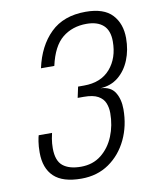

<svg xmlns="http://www.w3.org/2000/svg" viewBox="-85 -812 723 886"><g transform="rotate(-10 277.0 -368.5)"><path d="M382.5 -386.5Q431 -384.5 451 -352.2Q471 -320 471 -273Q471 -195.5 440.5 -131.5Q410 -67.5 354.8 -29.2Q299.5 9 225 9Q138 9 96.8 -30Q55.5 -69 55.5 -143Q55.5 -172 59 -193.8Q62.5 -215.5 65 -222.5H127.5Q126 -218.5 122.2 -196.5Q118.5 -174.5 118.5 -152Q118.5 -93 148.2 -69.2Q178 -45.5 232.5 -45.5Q288.5 -45.5 327.8 -76.8Q367 -108 387.5 -158.2Q408 -208.5 408 -266Q408 -292 399.2 -313.5Q390.5 -335 367.2 -348Q344 -361 300.5 -361H272L283 -412H311Q390.5 -412 433.8 -461.8Q477 -511.5 477 -590Q477 -641 449.5 -665.8Q422 -690.5 371 -690.5Q304.5 -690.5 258 -652.8Q211.5 -615 191.5 -525H129Q151 -626.5 212 -686.2Q273 -746 376.5 -746Q462 -746 501 -704Q540 -662 540 -594Q540 -538.5 521.2 -492.2Q502.5 -446 467.5 -417.5Q432.5 -389 382.5 -386.5Z"/></g></svg>

Font: Epilogue Light
Style: Italic
Weight: 300
Italic angle: -12°
Designer: Tyler Finck
Foundry: Etcetera Type Co
Version: Version 2.111; ttfautohint (v1.8.3)